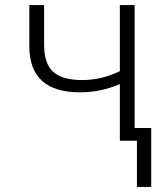

<svg xmlns="http://www.w3.org/2000/svg" viewBox="-20 -552 640 753"><path d="M450 0V-222Q409 -205 371.5 -197.5Q334 -190 293 -190Q95 -190 95 -371V-532H153V-376Q153 -302 189 -270Q225 -238 302 -238Q379 -238 450 -273V-532H508V-50H573V181H517V0Z"/></svg>

Font: Noto Sans Mono Light
Style: Regular
Weight: 300
Designer: Monotype Design Team
Foundry: Monotype Imaging Inc.
Version: Version 2.014; ttfautohint (v1.8.4.7-5d5b)